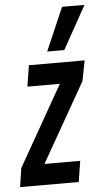

<svg xmlns="http://www.w3.org/2000/svg" viewBox="-76 -825 470 861"><g transform="rotate(-5 158.5 -394.5)"><path d="M-21 0 -8 -85 197 -446H51L66 -541H317L299 -449L97 -94H258L243 0ZM153 -595 237 -789H338L230 -595Z"/></g></svg>

Font: Georama ExtraCondensed SemiBold
Style: Italic
Weight: 600
Width: 2
Italic angle: -9°
Designer: Jean-Baptiste Levee
Foundry: Production Type
Version: Version 1.000